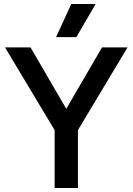

<svg xmlns="http://www.w3.org/2000/svg" viewBox="-20 -936 660 956"><path d="M252 -288 5 -700H132L309 -396H311L488 -700H615L368 -288V0H252ZM335 -916H456L360 -751H259Z"/></svg>

Font: Chakra Petch SemiBold
Style: Regular
Weight: 600
Designer: Katatrad Aksorn Co.,Ltd.
Foundry: Cadson Demak Co.,Ltd.
Version: Version 1.000; ttfautohint (v1.6)